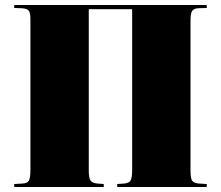

<svg xmlns="http://www.w3.org/2000/svg" viewBox="-20 -750 886 770"><path d="M37 0V-12L71 -14Q90 -15 96 -26Q102 -37 102 -70V-673Q102 -699 95 -707.5Q88 -716 66 -717L37 -718V-730H809V-718L775 -717Q757 -716 750.5 -706Q744 -696 744 -667V-66Q744 -35 750.5 -25.5Q757 -16 777 -14L809 -12V0H450V-12L479 -14Q498 -16 504 -26.5Q510 -37 510 -70V-713H336V-66Q336 -36 343 -26Q350 -16 370 -14L396 -12V0Z"/></svg>

Font: Literata 72pt Black
Style: Regular
Weight: 900
Designer: Latin by Veronika Burian and Jose Scaglione. Greek by Irene Vlachou. Cyrillic by Vera Evstafieva.
Foundry: TypeTogether
Version: Version 3.002